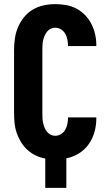

<svg xmlns="http://www.w3.org/2000/svg" viewBox="-20 -763 540 929"><path d="M199 146V4Q176 0 153.5 -10.5Q131 -21 113 -37.5Q95 -54 82 -75Q69 -96 61 -119Q53 -142 50.5 -166.5Q48 -191 48 -215V-520Q48 -548 52 -576.5Q56 -605 67 -631Q78 -657 96 -679.5Q114 -702 138.5 -716.5Q163 -731 191 -737Q219 -743 247 -743Q273 -743 299.5 -738.5Q326 -734 349.5 -721.5Q373 -709 391.5 -690Q410 -671 422 -647.5Q434 -624 440 -598Q446 -572 446 -546V-540H309V-542Q309 -557 306 -572Q303 -587 295.5 -600Q288 -613 275 -621Q262 -629 247 -629Q235 -629 224.5 -623.5Q214 -618 207 -609Q200 -600 195.5 -589Q191 -578 188.5 -566.5Q186 -555 185.5 -543.5Q185 -532 185 -520V-215Q185 -203 185.5 -191.5Q186 -180 188.5 -168.5Q191 -157 195.5 -146Q200 -135 207 -126Q214 -117 224.5 -111.5Q235 -106 247 -106Q262 -106 275 -114Q288 -122 295.5 -135Q303 -148 306 -163Q309 -178 309 -193V-195H446V-189Q446 -156 437 -124Q428 -92 409 -65Q390 -38 361.5 -20.5Q333 -3 301 3V146Z"/></svg>

Font: Iosevka Heavy
Style: Regular
Weight: 900
Monospace: yes
Designer: Belleve Invis
Foundry: Belleve Invis
Version: Version 32.5.0; ttfautohint (v1.8.4)